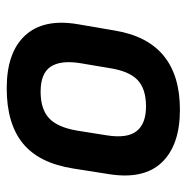

<svg xmlns="http://www.w3.org/2000/svg" viewBox="-12 -532 556 572"><g transform="rotate(90 266.0 -246.0)"><path d="M243 12Q136 12 85.5 -43Q35 -98 52 -199L71 -310Q103 -504 307 -504Q412 -504 463.5 -450.5Q515 -397 499 -294L482 -186Q466 -84 407 -36Q348 12 243 12ZM253 -89Q305 -89 332 -114Q359 -139 369 -197L383 -285Q393 -346 371 -374.5Q349 -403 297 -403Q245 -403 218.5 -378Q192 -353 183 -295L168 -206Q159 -148 179 -118.5Q199 -89 253 -89Z"/></g></svg>

Font: Sofia Sans
Style: Bold Italic
Weight: 700
Italic angle: -9°
Designer: Botio Nikoltchev, Ani Petrova
Foundry: lettersoup
Version: Version 4.101; ttfautohint (v1.8.4.7-5d5b)